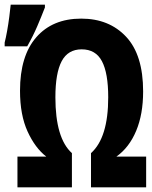

<svg xmlns="http://www.w3.org/2000/svg" viewBox="-70 -805 653 825"><path d="M5 0V-132H129Q81 -169 48.5 -240Q16 -311 16 -415Q16 -565 86 -645Q156 -725 279 -725Q399 -725 472 -647Q545 -569 545 -412Q545 -314 515 -242.5Q485 -171 430 -132H558V0H321V-147Q395 -213 395 -387Q395 -491 368 -542Q341 -593 281 -593Q222 -593 195 -542Q168 -491 168 -387Q168 -211 239 -147V0ZM-50 -622Q-45 -641 -39.5 -671.5Q-34 -702 -30 -733.5Q-26 -765 -24 -785H123V-773Q108 -734 90 -692Q72 -650 47 -606H-50Z"/></svg>

Font: Noto Sans Mono SemiCondensed Black
Style: Regular
Weight: 900
Width: 4
Designer: Monotype Design Team
Foundry: Monotype Imaging Inc.
Version: Version 2.014; ttfautohint (v1.8.4.7-5d5b)